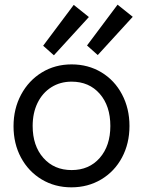

<svg xmlns="http://www.w3.org/2000/svg" viewBox="-20 -793 613 823"><path d="M38 -252Q38 -327 70.5 -387.5Q103 -448 159.5 -482.5Q216 -517 287 -517Q358 -517 414.5 -483Q471 -449 503 -388.5Q535 -328 535 -253Q535 -178 503 -118Q471 -58 414 -24Q357 10 286 10Q215 10 158.5 -24Q102 -58 70 -117.5Q38 -177 38 -252ZM453 -253Q453 -339 407.5 -391Q362 -443 287 -443Q238 -443 200 -419Q162 -395 141 -352Q120 -309 120 -253Q120 -168 166 -116Q212 -64 287 -64Q362 -64 407.5 -116Q453 -168 453 -253ZM165 -597 296 -772 361 -720 211 -556ZM353 -598 484 -773 549 -721 399 -557Z"/></svg>

Font: Bellota
Style: Bold
Weight: 700
Designer: Kemie Guaida
Foundry: Kemie Guaida
Version: Version 4.001